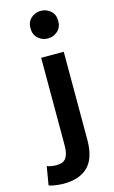

<svg xmlns="http://www.w3.org/2000/svg" viewBox="-213 -830 634 1068"><g transform="rotate(-15 104.0 -296.0)"><path d="M14 185Q1 185 -24.5 182.5Q-50 180 -70 172L-52 66Q-28 75 3 75Q43 75 58.5 51Q74 27 74 -18V-524H204V-16Q204 87 156 136Q108 185 14 185ZM139 -618Q107 -618 83 -639.5Q59 -661 59 -698Q59 -735 83 -756Q107 -777 139 -777Q171 -777 195 -756Q219 -735 219 -698Q219 -661 195 -639.5Q171 -618 139 -618Z"/></g></svg>

Font: Ubuntu Sans
Style: Bold
Weight: 700
Designer: Dalton Maag Ltd
Foundry: Dalton Maag Ltd
Version: Version 1.006; ttfautohint (v1.8.4.7-5d5b)